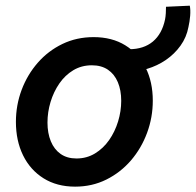

<svg xmlns="http://www.w3.org/2000/svg" viewBox="-20 -662 703 689"><path d="M249.5 7.8Q184.1 7.8 136.2 -22.2Q88.4 -52.2 62.7 -104.7Q37.1 -157.2 37.1 -224.6Q37.1 -284.7 57.6 -339.4Q78.1 -394 115.5 -436.8Q152.8 -479.5 203.9 -504.2Q254.9 -528.8 315.9 -528.8Q381.8 -528.8 429.4 -499.5Q477.1 -470.2 502.7 -418.9Q528.3 -367.7 528.3 -300.8Q528.3 -240.7 507.8 -185.3Q487.3 -129.9 450 -86.4Q412.6 -43 361.6 -17.6Q310.5 7.8 249.5 7.8ZM254.4 -93.3Q291 -93.3 320.8 -111.3Q350.6 -129.4 371.6 -159.4Q392.6 -189.5 403.8 -226.3Q415 -263.2 415 -300.3Q415 -338.4 402.8 -367.2Q390.6 -396 367.2 -411.9Q343.8 -427.7 309.6 -427.7Q272.5 -427.7 242.9 -409.9Q213.4 -392.1 192.9 -362.3Q172.4 -332.5 161.4 -296.1Q150.4 -259.8 150.4 -222.2Q150.4 -184.1 162.4 -155Q174.3 -126 197.5 -109.6Q220.7 -93.3 254.4 -93.3ZM435.1 -406.2 443.4 -485.4Q495.6 -485.4 528.6 -512.9Q561.5 -540.5 572.3 -592.3Q574.2 -601.6 575 -614.5Q575.7 -627.4 575.7 -637.7L661.1 -641.6Q664.1 -626.5 662.4 -605.2Q660.6 -584 656.2 -564.9Q649.4 -528.3 627.9 -498.3Q606.4 -468.3 575.4 -447Q544.4 -425.8 508.1 -415Q471.7 -404.3 435.1 -406.2Z"/></svg>

Font: Reddit Sans SemiBold
Style: Italic
Weight: 600
Italic angle: -11.25°
Designer: Stephen Hutchings
Version: Version 1.013